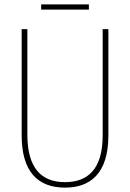

<svg xmlns="http://www.w3.org/2000/svg" viewBox="-20 -847 594 877"><path d="M386 -827H168V-803H386ZM475 -228V-714H449V-228C449 -72 379 -15 277 -15C169 -15 105 -79 105 -232V-714H79V-228C79 -66 150 10 277 10C390 10 475 -52 475 -228Z"/></svg>

Font: Noto Sans Arabic UI Cn Th
Style: Regular
Weight: 100
Width: 3
Designer: Monotype Design Team, Nadine Chahine and Nizar Qandah
Foundry: Monotype Imaging Inc.
Version: Version 2.010